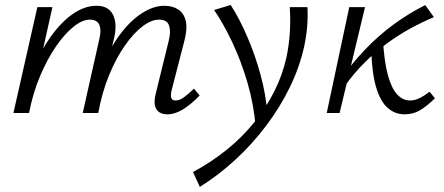

<svg xmlns="http://www.w3.org/2000/svg" viewBox="-20 -442 1736 751"><path d="M635.1 5.2Q616.1 5.2 603.1 -3Q590.2 -11.2 586.2 -28.4Q582.2 -45.6 588.4 -72.5L640.4 -284.3Q649 -318.8 641.4 -342Q633.7 -365.2 602.2 -365.2Q571.9 -365.2 537.1 -338.6Q502.3 -312.1 468.4 -263.7Q434.5 -215.4 406.8 -148.4Q379.2 -81.4 364.3 0H320.5Q342.9 -100.7 377 -179Q411.1 -257.2 452 -310.6Q493 -364.1 537.2 -391.7Q581.4 -419.4 622.9 -419.4Q654.5 -419.4 676.6 -405.3Q698.7 -391.2 706.3 -361.4Q713.8 -331.5 701.6 -284L651.3 -89Q646.8 -70.5 649.8 -59.8Q652.7 -49 666.7 -49Q682.5 -49 699.5 -61.4Q716.5 -73.8 738.7 -95.3L760.9 -68.5Q727.4 -33.7 695.9 -14.3Q664.4 5.2 635.1 5.2ZM32.5 0 126.1 -414.2H185.1L92.5 0ZM53.6 0Q73.6 -90.2 106.1 -166.6Q138.5 -243.1 179.3 -299.8Q220.1 -356.5 265.7 -388Q311.4 -419.4 357.6 -419.4Q404.9 -419.4 422.4 -383.5Q439.8 -347.5 425.3 -288.5L355 0H303.6L368 -287Q377.1 -322 369 -343.6Q360.8 -365.2 331 -365.2Q301.9 -365.2 267 -337Q232.2 -308.9 198.1 -259.2Q164.1 -209.5 136.2 -143.1Q108.3 -76.8 93.6 0Z M761.6 289 734.9 230.9Q804.6 193.5 865 145.2Q925.4 96.9 972.8 38.7Q1020.2 -19.5 1052.8 -84.4Q1085.5 -149.4 1100.7 -219.1Q1110.4 -265.4 1113.6 -314.1Q1116.9 -362.9 1113.3 -414.2H1182.6Q1184.6 -375.5 1181.4 -337.1Q1178.1 -298.7 1169.5 -259.1Q1151.5 -178 1112.9 -99.2Q1074.3 -20.4 1019.8 51.4Q965.4 123.2 899.6 183.6Q833.9 244.1 761.6 289ZM980.3 56.1Q972.7 -33.8 948.1 -118.2Q923.5 -202.5 889.1 -275.5Q854.7 -348.4 817.5 -402.9L882.4 -422.5Q917.3 -368.1 947.7 -297.2Q978.2 -226.3 999.5 -148Q1020.8 -69.6 1026.3 8.4Z M1326.5 -102.3 1302.7 -117Q1351.2 -188.5 1405 -245.1Q1458.8 -301.7 1518.5 -345.6Q1578.2 -389.5 1643.3 -422.1L1677.1 -374.9Q1632.9 -356.5 1586.7 -331.4Q1540.5 -306.3 1494.7 -273Q1448.9 -239.6 1406.3 -197.4Q1363.6 -155.1 1326.5 -102.3ZM1258 0 1346.1 -414.2H1407.8L1308.3 0ZM1562.8 5.2Q1524.6 5.2 1495.9 -20.4Q1467.2 -46 1451 -101.5Q1434.7 -156.9 1432.2 -247.1L1477.5 -292.6Q1482.4 -202.5 1497 -149Q1511.6 -95.6 1533.7 -72.3Q1555.8 -49 1583.5 -49Q1599.3 -49 1613.8 -55Q1628.4 -61.1 1640.5 -69.2Q1652.5 -77.3 1660.2 -83.3L1681.3 -57.6Q1653.8 -30.3 1625.7 -12.5Q1597.6 5.2 1562.8 5.2Z"/></svg>

Font: Ysabeau
Style: Bold Italic
Weight: 700
Italic angle: -12°
Designer: Christian Thalmann (Catharsis Fonts)
Version: Version 2.002